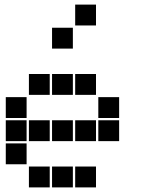

<svg xmlns="http://www.w3.org/2000/svg" viewBox="-20 -815 640 830"><path d="M306 -795Q305 -795 305 -795Q305 -795 305 -794V-706Q305 -705 305 -705Q305 -705 306 -705H394Q395 -705 395 -705Q395 -705 395 -706V-794Q395 -795 395 -795Q395 -795 394 -795ZM206 -695Q205 -695 205 -695Q205 -695 205 -694V-606Q205 -605 205 -605Q205 -605 206 -605H294Q295 -605 295 -605Q295 -605 295 -606V-694Q295 -695 295 -695Q295 -695 294 -695ZM106 -495Q105 -495 105 -495Q105 -495 105 -494V-406Q105 -405 105 -405Q105 -405 106 -405H194Q195 -405 195 -405Q195 -405 195 -406V-494Q195 -495 195 -495Q195 -495 194 -495ZM206 -495Q205 -495 205 -495Q205 -495 205 -494V-406Q205 -405 205 -405Q205 -405 206 -405H294Q295 -405 295 -405Q295 -405 295 -406V-494Q295 -495 295 -495Q295 -495 294 -495ZM306 -495Q305 -495 305 -495Q305 -495 305 -494V-406Q305 -405 305 -405Q305 -405 306 -405H394Q395 -405 395 -405Q395 -405 395 -406V-494Q395 -495 395 -495Q395 -495 394 -495ZM6 -395Q5 -395 5 -395Q5 -395 5 -394V-306Q5 -305 5 -305Q5 -305 6 -305H94Q95 -305 95 -305Q95 -305 95 -306V-394Q95 -395 95 -395Q95 -395 94 -395ZM406 -395Q405 -395 405 -395Q405 -395 405 -394V-306Q405 -305 405 -305Q405 -305 406 -305H494Q495 -305 495 -305Q495 -305 495 -306V-394Q495 -395 495 -395Q495 -395 494 -395ZM6 -295Q5 -295 5 -295Q5 -295 5 -294V-206Q5 -205 5 -205Q5 -205 6 -205H94Q95 -205 95 -205Q95 -205 95 -206V-294Q95 -295 95 -295Q95 -295 94 -295ZM106 -295Q105 -295 105 -295Q105 -295 105 -294V-206Q105 -205 105 -205Q105 -205 106 -205H194Q195 -205 195 -205Q195 -205 195 -206V-294Q195 -295 195 -295Q195 -295 194 -295ZM206 -295Q205 -295 205 -295Q205 -295 205 -294V-206Q205 -205 205 -205Q205 -205 206 -205H294Q295 -205 295 -205Q295 -205 295 -206V-294Q295 -295 295 -295Q295 -295 294 -295ZM306 -295Q305 -295 305 -295Q305 -295 305 -294V-206Q305 -205 305 -205Q305 -205 306 -205H394Q395 -205 395 -205Q395 -205 395 -206V-294Q395 -295 395 -295Q395 -295 394 -295ZM406 -295Q405 -295 405 -295Q405 -295 405 -294V-206Q405 -205 405 -205Q405 -205 406 -205H494Q495 -205 495 -205Q495 -205 495 -206V-294Q495 -295 495 -295Q495 -295 494 -295ZM6 -195Q5 -195 5 -195Q5 -195 5 -194V-106Q5 -105 5 -105Q5 -105 6 -105H94Q95 -105 95 -105Q95 -105 95 -106V-194Q95 -195 95 -195Q95 -195 94 -195ZM106 -95Q105 -95 105 -95Q105 -95 105 -94V-6Q105 -5 105 -5Q105 -5 106 -5H194Q195 -5 195 -5Q195 -5 195 -6V-94Q195 -95 195 -95Q195 -95 194 -95ZM206 -95Q205 -95 205 -95Q205 -95 205 -94V-6Q205 -5 205 -5Q205 -5 206 -5H294Q295 -5 295 -5Q295 -5 295 -6V-94Q295 -95 295 -95Q295 -95 294 -95ZM306 -95Q305 -95 305 -95Q305 -95 305 -94V-6Q305 -5 305 -5Q305 -5 306 -5H394Q395 -5 395 -5Q395 -5 395 -6V-94Q395 -95 395 -95Q395 -95 394 -95Z"/></svg>

Font: Doto Black
Style: Regular
Weight: 900
Monospace: yes
Version: Version 1.000